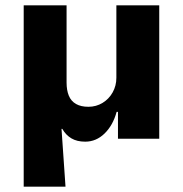

<svg xmlns="http://www.w3.org/2000/svg" viewBox="-20 -521 689 721"><path d="M69 180V-501H230V-211Q230 -182 238.5 -161.5Q247 -141 265.5 -130.5Q284 -120 312 -120Q341 -120 365 -134.5Q389 -149 403 -174Q417 -199 417 -229V-501H578V0H423V-101H418Q404 -50 372.5 -19.5Q341 11 300 11Q269 11 248 -1.5Q227 -14 214 -37H211L226 180Z"/></svg>

Font: Nunito Sans 8pt ExtraBold
Style: Regular
Weight: 800
Version: Version 3.101;gftools[0.9.27]